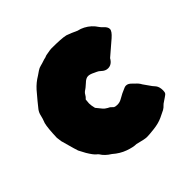

<svg xmlns="http://www.w3.org/2000/svg" viewBox="-208 -1039 1273 1273"><g transform="rotate(-45 428.5 -402.0)"><path d="M475.6 29.3Q455.6 29.3 393.6 12.7Q363.3 12.7 317.6 -3.7Q272 -20 231.4 -55.7Q189.9 -81.1 170.4 -113.8Q165 -121.1 157.2 -126.5Q141.6 -138.7 114.7 -183.1Q106 -198.2 98.6 -213.4Q91.3 -228.5 89.4 -230.7Q87.4 -232.9 54.2 -353Q49.8 -382.3 49.3 -390.1Q52.2 -479.5 61.5 -515.6Q74.2 -548.3 78.6 -569.8Q83 -591.3 96.2 -609.4Q125 -646.5 180.2 -710.9Q211.9 -746.1 252.4 -770Q266.6 -779.3 280.3 -789.1Q295.9 -799.8 311.5 -803.2Q323.7 -805.7 358.4 -817.4Q372.1 -819.3 385.3 -825.7Q388.7 -827.1 392.1 -827.1Q395.5 -827.1 410.6 -830.3Q425.8 -833.5 440.9 -834.5Q540.5 -834.5 574.7 -825.7Q606.9 -814.5 648.4 -794.9Q672.9 -789.6 694.3 -778.3Q739.7 -754.4 767.1 -711.4Q774.4 -700.7 785.2 -691.4Q808.6 -670.4 808.6 -651.4Q808.6 -631.3 772.9 -600.1Q737.3 -568.8 672.4 -513.7Q650.9 -475.1 615.2 -475.1Q590.8 -475.1 569.8 -495.6Q559.1 -506.3 546.4 -511.7Q537.1 -515.6 528.3 -520Q502.9 -533.2 484.9 -533.2Q464.8 -533.2 441.9 -510.3Q433.1 -503.4 428.2 -498.5Q419.4 -490.2 409.2 -483.4Q392.1 -473.1 385 -459.5Q377.9 -445.8 364.3 -434.1Q361.3 -406.7 361.3 -400.4Q361.3 -379.9 368.7 -351.6Q385.7 -330.1 398.9 -314.5Q409.7 -300.8 429.7 -290Q442.4 -286.1 461.4 -265.6Q471.2 -260.7 488.3 -260.7Q510.3 -260.7 528.8 -271.5Q564 -292.5 602.1 -307.6Q610.4 -311 618.2 -311Q638.2 -311 657.7 -289.6L669.4 -277.8Q689.9 -260.7 700.7 -239.7L739.3 -185.1Q748 -175.3 756.3 -165Q770 -146.5 770 -114.3Q770 -105.5 768.3 -97.7Q766.6 -89.8 759.3 -83.7Q752 -77.6 743.4 -72.3Q734.9 -66.9 728 -62Q723.6 -58.6 718.8 -55.7Q710.4 -50.8 704.1 -44.4Q690.9 -29.8 676.8 -22Q662.6 -14.2 627.4 2Q592.3 18.1 544.2 23.7Q496.1 29.3 475.6 29.3Z"/></g></svg>

Font: Kaph
Style: Regular
Weight: 400
Designer: GGBotNet
Foundry: f0n7.com
Version: 1.10